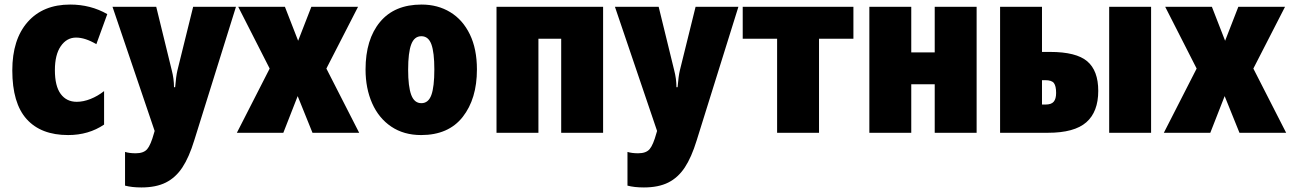

<svg xmlns="http://www.w3.org/2000/svg" viewBox="-20 -583 5672 843"><path d="M34 -274Q34 -410 101.5 -486.5Q169 -563 288 -563Q378 -563 451 -521L403 -389Q354 -418 314 -418Q273 -418 247 -380.5Q221 -343 221 -275Q221 -205 246.5 -170.5Q272 -136 317 -136Q346 -136 377.5 -148.5Q409 -161 437 -183V-36Q369 10 279 10Q160 10 97 -60Q34 -130 34 -274Z M666 -553 734 -275Q744 -237 744 -200H749Q753 -249 759 -274L828 -553H1016L833 33Q810 108 780.5 152.5Q751 197 708 218.5Q665 240 601 240Q559 240 529 232V84Q548 90 576 90Q611 90 626.5 71.5Q642 53 656 2L659 -8L474 -553Z M1026 -553H1231L1289 -404L1347 -553H1552L1413 -282L1557 0H1352L1287 -161L1224 0H1020L1164 -282Z M1829 10Q1753 10 1698 -27Q1643 -64 1614 -129.5Q1585 -195 1585 -278Q1585 -410 1648.5 -486.5Q1712 -563 1831 -563Q1902 -563 1957 -529.5Q2012 -496 2043 -432Q2074 -368 2074 -278Q2074 -149 2011.5 -69.5Q1949 10 1829 10ZM1830 -130Q1861 -130 1874 -166Q1887 -202 1887 -278Q1887 -353 1874 -388.5Q1861 -424 1830 -424Q1799 -424 1785.5 -388Q1772 -352 1772 -277Q1772 -203 1785.5 -166.5Q1799 -130 1830 -130Z M2628 0H2444V-413H2344V0H2160V-553H2628Z M2872 -553 2940 -275Q2950 -237 2950 -200H2955Q2959 -249 2965 -274L3034 -553H3222L3039 33Q3016 108 2986.5 152.5Q2957 197 2914 218.5Q2871 240 2807 240Q2765 240 2735 232V84Q2754 90 2782 90Q2817 90 2832.5 71.5Q2848 53 2862 2L2865 -8L2680 -553Z M3576 -413V0H3392V-413H3241V-553H3727V-413Z M3981 -353H4084V-553H4268V0H4084V-213H3981V0H3797V-553H3981Z M4371 -553H4555V-355H4591Q4705 -355 4753.5 -314Q4802 -273 4802 -184Q4802 -92 4749.5 -46Q4697 0 4581 0H4371ZM4850 -553H5034V0H4850ZM4571 -124Q4596 -124 4606.5 -136.5Q4617 -149 4617 -175Q4617 -205 4607.5 -218Q4598 -231 4569 -231H4555V-124Z M5096 -553H5301L5359 -404L5417 -553H5622L5483 -282L5627 0H5422L5357 -161L5294 0H5090L5234 -282Z"/></svg>

Font: Noto Sans Display Black Narrow
Style: Regular
Weight: 900
Width: 4
Designer: Monotype Design team
Foundry: Monotype Imaging Inc.
Version: Version 1.000